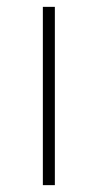

<svg xmlns="http://www.w3.org/2000/svg" viewBox="-20 -540 285 560"><path d="M105 0V-520H140V0Z"/></svg>

Font: M PLUS 2 Thin ExtraLight
Style: Regular
Weight: 250
Version: Version 1.001